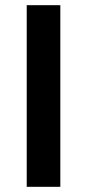

<svg xmlns="http://www.w3.org/2000/svg" viewBox="-20 -720 336 740"><path d="M83 0V-700H212.5V0Z"/></svg>

Font: Overpass
Style: Bold
Weight: 700
Designer: Delve Withrington, Dave Bailey, Thomas Jockin
Foundry: Delve Fonts LLC
Version: Version 4.000; ttfautohint (v1.8.3)